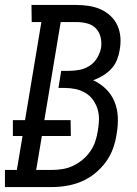

<svg xmlns="http://www.w3.org/2000/svg" viewBox="-57 -755 552 775"><path d="M-37 0V-69H11L34 -206H-5V-270H44L110 -666H71L70 -735H251Q277 -735 302.5 -731Q328 -727 350 -717Q372 -707 389.5 -690.5Q407 -674 417 -652Q427 -630 429 -604.5Q431 -579 426 -553Q423 -533 415 -513Q407 -493 392 -477Q377 -461 358 -449.5Q339 -438 319 -431Q348 -418 370.5 -396Q393 -374 405 -345Q417 -316 418.5 -282.5Q420 -249 414 -216Q410 -186 399.5 -156.5Q389 -127 370 -101Q351 -75 325.5 -54.5Q300 -34 271 -22Q242 -10 212 -5Q182 0 152 0ZM89 -69H152Q173 -69 195 -72.5Q217 -76 237.5 -85.5Q258 -95 276.5 -110.5Q295 -126 308 -145Q321 -164 328 -185.5Q335 -207 338 -228Q342 -250 342.5 -272.5Q343 -295 336.5 -315.5Q330 -336 318 -352.5Q306 -369 287.5 -380Q269 -391 248 -395.5Q227 -400 205 -400H179L190 -469H221Q242 -469 263.5 -473Q285 -477 304 -489Q323 -501 335 -521Q347 -541 351 -562Q354 -584 349 -605Q344 -626 330 -640.5Q316 -655 295 -660.5Q274 -666 252 -666H188L122 -270H228L229 -206H112Z"/></svg>

Font: Iosevka QP
Style: Italic
Weight: 400
Italic angle: -9°
Designer: Belleve Invis
Foundry: Belleve Invis
Version: Version 20.0.0; ttfautohint (v1.8.4)